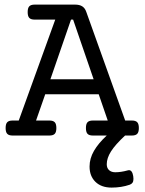

<svg xmlns="http://www.w3.org/2000/svg" viewBox="-20 -600 640 850"><path d="M452.6 127Q452.6 144 462.9 153.3Q473.1 162.6 490.2 162.6Q515.6 162.6 545.4 154.3Q549.3 153.3 550.8 153.3Q565.4 153.3 569.8 179.7Q570.8 188.5 570.8 191.9Q570.8 202.6 566.7 208.7Q562.5 214.8 554.2 217.8Q517.6 230.5 474.1 230.5Q428.7 230.5 402.6 205.1Q376.5 179.7 376.5 137.2Q376.5 101.6 396 67.9Q415.5 34.2 452.6 0H391.1Q374.5 0 367.4 -7.6Q360.4 -15.1 360.4 -33.2Q360.4 -51.3 367.4 -58.8Q374.5 -66.4 391.1 -66.4H457L417 -182.6H180.2L139.6 -66.4H198.7Q215.3 -66.4 222.4 -58.8Q229.5 -51.3 229.5 -33.2Q229.5 -15.1 222.4 -7.6Q215.3 0 198.7 0H35.6Q19 0 12 -7.6Q4.9 -15.1 4.9 -33.2Q4.9 -51.3 12 -58.8Q19 -66.4 35.6 -66.4H63L224.6 -513.2H133.3Q116.7 -513.2 109.6 -520.8Q102.5 -528.3 102.5 -546.4Q102.5 -564.5 109.6 -572Q116.7 -579.6 133.3 -579.6H312.5Q332 -579.6 344 -572Q356 -564.5 361.8 -547.9L534.2 -66.4H564Q580.6 -66.4 587.6 -58.8Q594.7 -51.3 594.7 -33.2Q594.7 -15.1 587.6 -7.6Q580.6 0 564 0H533.7Q490.2 40.5 471.4 70.3Q452.6 100.1 452.6 127ZM203.1 -249H394.5L303.7 -513.2H294.4Z"/></svg>

Font: Courier Prime
Style: Regular
Weight: 400
Designer: Alan Dague-Greene, Quote-Unquote Apps
Foundry: Quote-Unquote Apps
Version: Version 3.018